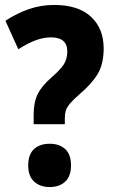

<svg xmlns="http://www.w3.org/2000/svg" viewBox="-20 -744 456 776"><path d="M116 -281Q116 -330 132 -363Q148 -396 188 -431Q224 -462 238 -484Q252 -506 252 -536Q252 -593 186 -593Q155 -593 122.5 -580.5Q90 -568 54 -545L2 -660Q49 -691 97.5 -707.5Q146 -724 199 -724Q296 -724 347.5 -676.5Q399 -629 399 -548Q399 -485 374.5 -444.5Q350 -404 300 -362Q275 -340 262.5 -325Q250 -310 246 -297Q242 -284 242 -267V-242H116ZM94 -75Q94 -120 117.5 -141.5Q141 -163 181 -163Q220 -163 243.5 -141.5Q267 -120 267 -75Q267 -32 243.5 -10Q220 12 181 12Q142 12 118 -10Q94 -32 94 -75Z"/></svg>

Font: Noto Sans Arabic Cond ExtBd
Style: Regular
Weight: 800
Width: 3
Designer: Monotype Design Team, Nadine Chahine, Nizar Qandah and Khaled Hosny
Foundry: Monotype Imaging Inc.
Version: Version 2.012; ttfautohint (v1.8.4.7-5d5b)